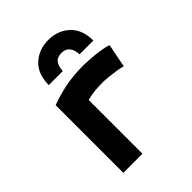

<svg xmlns="http://www.w3.org/2000/svg" viewBox="-214 -872 987 987"><g transform="rotate(-45 280.0 -378.0)"><path d="M100 0V-492Q154 -512 212 -524Q270 -536 347 -536Q363 -536 393 -534Q423 -532 456 -527.5Q489 -523 514 -514L489 -386Q472 -391 446 -395Q420 -399 395 -401.5Q370 -404 353 -404Q324 -404 296 -401.5Q268 -399 239 -391V0ZM148 -590Q148 -670 194.5 -713Q241 -756 310 -756Q379 -756 425.5 -713Q472 -670 472 -590H372Q370 -618 361 -633.5Q352 -649 339 -655Q326 -661 310 -661Q294 -661 281 -655Q268 -649 260 -633.5Q252 -618 250 -590Z"/></g></svg>

Font: Ubuntu Sans Mono
Style: Regular
Weight: 400
Monospace: yes
Designer: Dalton Maag Ltd
Foundry: Dalton Maag Ltd
Version: Version 1.006